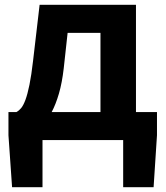

<svg xmlns="http://www.w3.org/2000/svg" viewBox="-20 -580 687 795"><path d="M15 -116H48Q59 -122 68 -133Q77 -144 85.5 -167Q94 -190 102 -229Q110 -268 117 -329L144 -560H543V-116H630V-20L616 195H490V0H156V195H30L15 -20ZM244 -298Q237 -237 224 -192.5Q211 -148 194 -116H396V-444H260Z"/></svg>

Font: Kinto Sans
Style: Bold
Weight: 700
Designer: Authors: Ryoko NISHIZUKA  (kana & ideographs); Paul D. Hunt (Latin, Greek & Cyrillic); Wenlong ZHANG  (bopomofo); Sandol
Foundry: Adobe Systems Incorporated, ookami Inc.
Version: Version 0.001